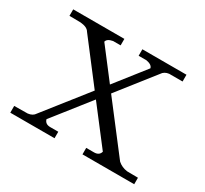

<svg xmlns="http://www.w3.org/2000/svg" viewBox="-146 -941 1232 1154"><g transform="rotate(30 470.0 -363.5)"><path d="M446 -326 639 -75Q631 -45 595 -45H541V0H900V-45L824 -46Q786 -51 759 -75L507 -403L703 -652Q718 -676 750 -680H843V-727H537V-682H591Q631 -675 636 -652L474 -446L316 -652Q321 -675 360 -682H412V-727H57V-682L134 -681Q182 -677 196 -652L413 -369L181 -75Q167 -52 133 -48L40 -47V0H347V-45H291Q256 -45 248 -75Z"/></g></svg>

Font: Sawarabi Mincho
Style: Regular
Weight: 400
Version: Version 1.082; ttfautohint (v1.8.4.7-5d5b)